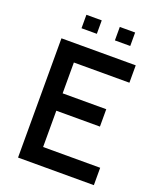

<svg xmlns="http://www.w3.org/2000/svg" viewBox="-157 -964 875 1059"><g transform="rotate(20 280.0 -434.5)"><path d="M79 -700H515V-598H189V-417H445V-315H189V-102H524V0H79ZM164 -869H254V-790H164ZM360 -869H450V-790H360Z"/></g></svg>

Font: Cabin Medium
Style: Regular
Weight: 500
Designer: Pablo Impallari
Foundry: Pablo Impallari. http://www.impallari.com Igino Marini. http://www.ikern.com
Version: Version 2.200